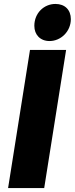

<svg xmlns="http://www.w3.org/2000/svg" viewBox="-20 -953 379 973"><path d="M231 -745C289 -745 339 -794 339 -856C339 -903 309 -933 261 -933C203 -933 154 -887 154 -822C154 -777 184 -745 231 -745ZM21 0H204L315 -700H132Z"/></svg>

Font: Arthouse Owned Black
Style: Italic
Weight: 900
Italic angle: -10°
Designer: Jeremy Tribby
Foundry: Tribby Type
Version: Version 1.000;PS 001.000;hotconv 1.0.88;makeotf.lib2.5.64775